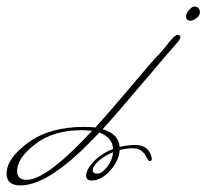

<svg xmlns="http://www.w3.org/2000/svg" viewBox="-404 -289 628 584"><path d="M176 -226Q162 -226 162 -239Q162 -248 171 -258.5Q180 -269 187.5 -269Q195 -269 199.5 -264.5Q204 -260 204 -251Q204 -242 193.5 -234Q183 -226 176 -226ZM-122 229Q-122 239 -108 239Q-94 239 -78 218.5Q-62 198 -60 174Q-87 185 -104.5 201Q-122 217 -122 229ZM-156 107Q-242 107 -297 149.5Q-352 192 -352 231Q-352 258 -323 258Q-262 258 -124 109Q-142 107 -156 107ZM145 -175 140 -165Q108 -129 29.5 -36Q-49 57 -92 104Q-43 118 -40 158Q-17 152 7 152Q50 152 58 193Q58 201 51 201Q48 201 44 193.5Q40 186 37.5 182Q35 178 30 173Q19 162 1 162Q-17 162 -40 167Q-42 200 -69 230Q-96 260 -125 260Q-142 260 -142 245Q-142 227 -119 202.5Q-96 178 -60 164Q-62 129 -102 114Q-251 275 -342 275Q-384 275 -384 239Q-384 193 -318.5 145Q-253 97 -149 97Q-124 97 -114 99Q-72 53 -6 -25.5Q60 -104 74.5 -118.5Q89 -133 102 -150Q127 -183 136 -183Q145 -183 145 -175Z"/></svg>

Font: Miss Fajardose
Style: Regular
Weight: 400
Version: Version 1.000